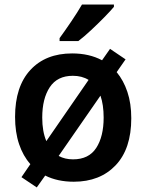

<svg xmlns="http://www.w3.org/2000/svg" viewBox="-20 -786 640 841"><path d="M141 35 74 -10 113 -67Q81 -103 63.5 -155Q46 -207 46 -274Q46 -407 113 -479.5Q180 -552 296 -552Q371 -552 427 -522L462 -572L530 -526L491 -470Q521 -434 538 -383.5Q555 -333 555 -268Q555 -134 486.5 -62Q418 10 303 10Q232 10 178 -17ZM165 -271Q165 -210 183 -168L368 -436Q339 -454 299 -454Q231 -454 198 -404Q165 -354 165 -271ZM300 -88Q369 -88 401.5 -138Q434 -188 434 -271Q434 -327 420 -367L237 -103Q264 -88 300 -88ZM241 -619Q263 -649 291.5 -691Q320 -733 339 -766H479V-756Q464 -738 436.5 -710Q409 -682 378.5 -653.5Q348 -625 323 -606H241Z"/></svg>

Font: Noto Sans Mono SemiBold
Style: Regular
Weight: 600
Designer: Monotype Design Team
Foundry: Monotype Imaging Inc.
Version: Version 2.014; ttfautohint (v1.8.4.7-5d5b)